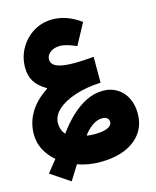

<svg xmlns="http://www.w3.org/2000/svg" viewBox="-154 -778 1062 1304"><g transform="rotate(-15 377.5 -125.5)"><path d="M225.6 98.6Q269 38.1 320.1 -10.7Q371.1 -59.6 428.5 -88.4Q485.8 -117.2 548.3 -117.2Q604 -117.2 646.7 -90.6Q689.5 -64 713.4 -16.8Q737.3 30.3 737.3 92.3Q737.3 170.4 697.3 227.3Q657.2 284.2 583.5 315.2Q509.8 346.2 407.7 346.2Q319.3 346.2 249 319.3L184.6 422.4L48.8 331.5L117.2 246.1Q70.8 207 44.7 157Q18.6 106.9 18.6 48.3Q18.6 -33.7 60.5 -104Q102.5 -174.3 185.5 -228V-232.9Q129.9 -265.1 104.2 -306.2Q78.6 -347.2 78.6 -404.3Q78.6 -479.5 114 -540.8Q149.4 -602.1 209.2 -638.2Q269 -674.3 341.8 -674.3Q442.4 -674.3 539.6 -603.5L459.5 -455.1Q426.3 -469.7 397 -478.3Q367.7 -486.8 344.2 -486.8Q303.7 -486.8 276.9 -466.8Q250 -446.8 250 -417Q250 -381.3 290 -365Q330.1 -348.6 413.1 -348.6Q441.4 -348.6 475.8 -350.6Q510.3 -352.5 547.4 -356V-174.3Q443.8 -168.9 364.5 -142.6Q285.2 -116.2 240.7 -74.5Q196.3 -32.7 196.3 19Q196.3 65.4 225.6 98.6ZM362.8 148.9Q376 151.4 389.6 152.3Q403.3 153.3 418 153.3Q478 153.3 509.8 139.2Q541.5 125 541.5 98.6Q541.5 81.5 528.8 71.8Q516.1 62 494.6 62Q458.5 62 423.6 87.2Q388.7 112.3 362.8 148.9Z"/></g></svg>

Font: Estedad-FD Black
Style: Regular
Weight: 900
Designer: Amin Abedi
Version: Version 7.3